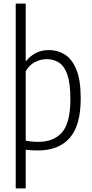

<svg xmlns="http://www.w3.org/2000/svg" viewBox="-20 -828 510 1068"><path d="M67.5 220V-808H123V-489.5H126.5Q145 -514 176.8 -531.8Q208.5 -549.5 254 -549.5Q300 -549.5 340 -525Q380 -500.5 404.5 -442Q429 -383.5 429 -280.5Q429 -130 367.5 -60.5Q306 9 190.5 9Q158 9 123 5V220ZM193.5 -39Q279.5 -39 325.5 -92.2Q371.5 -145.5 371.5 -275Q371.5 -366.5 353.8 -415Q336 -463.5 306 -481.2Q276 -499 240 -499Q205 -499 172.8 -481.8Q140.5 -464.5 123 -431V-45.5Q155.5 -39 193.5 -39Z"/></svg>

Font: Encode Sans Condensed Light
Style: Regular
Weight: 300
Width: 3
Designer: Multiple Designers
Foundry: Impallari Type
Version: Version 3.000; ttfautohint (v1.8.3) -l 8 -r 50 -G 200 -x 14 